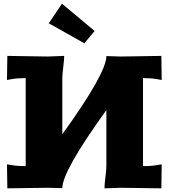

<svg xmlns="http://www.w3.org/2000/svg" viewBox="-20 -1026 920 1047"><path d="M439.9 -790 246.1 -898.9 317.9 -1005.9 496.1 -856.9ZM859.9 -721.2 861.8 -589.8 837.9 -594.2Q806.6 -600.1 759.8 -600.1V-120.1Q806.6 -120.1 837.9 -126L861.8 -129.9L859.9 1L640.1 -2L549.8 1Q549.8 -19.5 554.9 -59.8Q560.1 -100.1 560.1 -120.1V-425.8Q319.8 -92.8 319.8 0L240.2 -2L20 1L18.1 -129.9L42 -126Q73.2 -120.1 120.1 -120.1V-600.1Q73.2 -600.1 42 -594.2L18.1 -589.8L20 -721.2L240.2 -717.8L330.1 -721.2Q330.1 -700.7 325 -660.4Q319.8 -620.1 319.8 -600.1V-293.9Q560.1 -627 560.1 -720.2L640.1 -717.8Z"/></svg>

Font: Zantroke
Style: Regular
Weight: 500
Foundry: gluk
Version: Version 0.36